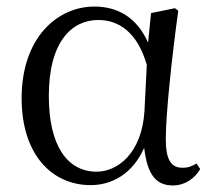

<svg xmlns="http://www.w3.org/2000/svg" viewBox="-20 -551 652 586"><path d="M257 14C319 14 384 -18 420 -100C430 -16 457 15 508 15C545 15 575 -7 591 -35L580 -52C566 -44 555 -39 537 -39C504 -39 486 -60 486 -127C486 -204 505 -380 524 -518L514 -526L441 -511L432 -421C398 -497 340 -531 268 -531C156 -531 46 -437 46 -251C46 -82 136 14 257 14ZM428 -353 421 -213C413 -82 338 -27 275 -27C185 -27 129 -107 129 -258C129 -425 200 -490 280 -490C341 -490 399 -454 428 -353Z"/></svg>

Font: Source Han Serif CN
Style: Regular
Weight: 400
Designer: Ryoko NISHIZUKA 西塚涼子 (kana & ideographs); Frank Grießhammer (Latin, Greek & Cyrillic); Wenlong ZHANG 张文龙 (bopomofo); San
Foundry: Adobe
Version: Version 2.003;hotconv 1.1.1;makeotfexe 2.6.0